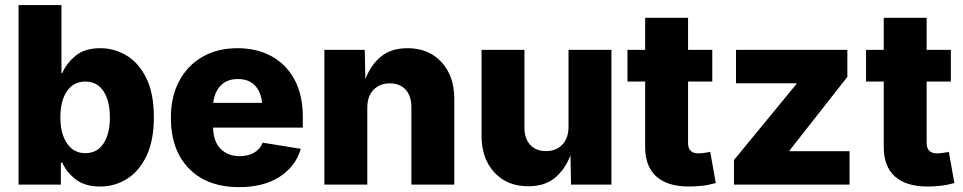

<svg xmlns="http://www.w3.org/2000/svg" viewBox="-20 -748 3904 778"><path d="M385.7 7.8Q323.7 7.8 286.4 -21.5Q249 -50.8 232.4 -88.9H226.6V0H55.2V-727.5H229V-452.1H232.4Q248 -489.7 285.2 -521.2Q322.3 -552.7 386.7 -552.7Q443.8 -552.7 493.4 -522.7Q543 -492.7 573.2 -430.7Q603.5 -368.7 603.5 -272.5Q603.5 -179.7 574.2 -117.4Q544.9 -55.2 495.4 -23.7Q445.8 7.8 385.7 7.8ZM325.7 -127.4Q374 -127.4 399.7 -167Q425.3 -206.5 425.3 -272.5Q425.3 -338.4 399.7 -377.9Q374 -417.5 325.7 -417.5Q277.8 -417.5 251.2 -378.4Q224.6 -339.4 224.6 -272.5Q224.6 -206.5 251.5 -167Q278.3 -127.4 325.7 -127.4Z M948.7 10.3Q819.8 10.3 746.1 -64.7Q672.4 -139.6 672.4 -271Q672.4 -355.5 705.6 -418.7Q738.8 -481.9 799.6 -517.3Q860.4 -552.7 942.4 -552.7Q1020 -552.7 1079.6 -520.5Q1139.2 -488.3 1173.1 -426Q1207 -363.8 1207 -273.9V-231H843.3Q845.2 -172.9 874.8 -144Q904.3 -115.2 951.7 -115.2Q985.4 -115.2 1009.8 -129.4Q1034.2 -143.6 1044.4 -169.9L1198.7 -145Q1178.2 -73.7 1113.3 -31.7Q1048.3 10.3 948.7 10.3ZM844.2 -331.1H1042Q1037.1 -376.5 1012.5 -402.1Q987.8 -427.7 943.8 -427.7Q899.9 -427.7 874.5 -401.6Q849.1 -375.5 844.2 -331.1Z M1468.3 -311V0H1294.4V-545.9H1458L1460.4 -427.2Q1481.9 -483.9 1523.2 -518.3Q1564.5 -552.7 1631.3 -552.7Q1717.3 -552.7 1769 -496.3Q1820.8 -439.9 1820.8 -347.7V0H1647V-313.5Q1647 -358.9 1623.8 -384.5Q1600.6 -410.2 1559.6 -410.2Q1518.6 -410.2 1493.4 -384Q1468.3 -357.9 1468.3 -311Z M2120.6 6.8Q2034.7 6.8 1982.9 -49.6Q1931.2 -106 1931.2 -198.2V-545.9H2105V-232.4Q2105 -187 2128.2 -161.4Q2151.4 -135.7 2192.4 -135.7Q2233.4 -135.7 2258.5 -161.9Q2283.7 -188 2283.7 -234.9V-545.9H2457.5V0H2293.9L2291.5 -118.7Q2270 -62 2228.8 -27.6Q2187.5 6.8 2120.6 6.8Z M2866.2 -545.9V-417.5H2768.1V-168.5Q2768.1 -126.5 2810.5 -126.5Q2819.3 -126.5 2835.4 -128.7Q2851.6 -130.9 2857.9 -132.8L2880.4 -6.3Q2851.1 2 2823.7 4.9Q2796.4 7.8 2772 7.8Q2684.6 7.8 2639.4 -33Q2594.2 -73.7 2594.2 -152.3V-417.5H2522.5V-545.9H2594.2V-675.8H2768.1V-545.9Z M2954.1 0V-99.6L3207 -407.2V-410.6H2962.4V-545.9H3413.6V-436.5L3179.7 -138.7V-135.3H3422.4V0Z M3833 -545.9V-417.5H3734.9V-168.5Q3734.9 -126.5 3777.3 -126.5Q3786.1 -126.5 3802.2 -128.7Q3818.4 -130.9 3824.7 -132.8L3847.2 -6.3Q3817.9 2 3790.5 4.9Q3763.2 7.8 3738.8 7.8Q3651.4 7.8 3606.2 -33Q3561 -73.7 3561 -152.3V-417.5H3489.3V-545.9H3561V-675.8H3734.9V-545.9Z"/></svg>

Font: Inter Extra Bold
Style: Regular
Weight: 800
Designer: Rasmus Andersson
Foundry: rsms
Version: Version 4.000;git-3c8e0fc